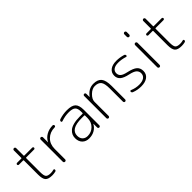

<svg xmlns="http://www.w3.org/2000/svg" viewBox="179 -1817 2893 2893"><g transform="rotate(-45 1626.0 -370.0)"><path d="M73 -460Q65 -460 59 -466Q53 -472 53 -480Q53 -488 59 -494Q65 -500 73 -500H163Q171 -500 171 -508V-666Q171 -676 178.5 -683Q186 -690 196 -690Q206 -690 213 -683Q220 -676 220 -666V-508Q220 -500 228 -500H396Q404 -500 410 -494Q416 -488 416 -480Q416 -472 410 -466Q404 -460 396 -460H228Q220 -460 220 -451V-153Q220 -77 241.5 -53.5Q263 -30 323 -30Q355 -30 385 -39Q392 -41 398.5 -36.5Q405 -32 405 -24Q405 -3 384 2Q350 10 316 10Q233 10 202 -24.5Q171 -59 171 -150V-451Q171 -460 163 -460Z M572 -25V-496Q572 -506 579 -513Q586 -520 596 -520Q606 -520 613.5 -513Q621 -506 621 -496V-390Q621 -389 622 -389Q623 -389 623 -390Q652 -450 712.5 -484.5Q773 -519 850 -520Q859 -520 865.5 -513.5Q872 -507 872 -498Q872 -489 866 -483Q860 -477 851 -477Q750 -476 686 -413Q622 -350 622 -247V-25Q622 -14 615 -7Q608 0 597 0Q586 0 579 -7Q572 -14 572 -25Z M1236 -288Q1001 -288 1001 -147Q1001 -94 1031.5 -63Q1062 -32 1113 -32Q1191 -32 1246 -86.5Q1301 -141 1301 -227V-279Q1301 -288 1292 -288ZM1104 10Q1035 10 994 -31.5Q953 -73 953 -143Q953 -180 966.5 -210.5Q980 -241 1010.5 -268Q1041 -295 1098.5 -310Q1156 -325 1236 -325H1292Q1301 -325 1301 -334V-363Q1301 -432 1270.5 -460Q1240 -488 1163 -488Q1081 -488 1001 -460Q993 -457 986 -461.5Q979 -466 979 -474Q979 -497 1001 -504Q1081 -530 1163 -530Q1266 -530 1307.5 -490.5Q1349 -451 1349 -353V-23Q1349 -13 1342.5 -6.5Q1336 0 1326 0Q1316 0 1309.5 -6.5Q1303 -13 1303 -23V-101Q1303 -102 1302 -102Q1300 -102 1300 -101Q1272 -49 1221 -19.5Q1170 10 1104 10Z M1500 -24V-497Q1500 -507 1506.5 -513.5Q1513 -520 1523 -520Q1533 -520 1539.5 -513.5Q1546 -507 1546 -497L1547 -429Q1547 -428 1548 -428L1550 -430Q1621 -530 1728 -530Q1819 -530 1859.5 -480Q1900 -430 1900 -310V-24Q1900 -14 1893 -7Q1886 0 1876 0Q1866 0 1859.5 -7Q1853 -14 1853 -24V-305Q1853 -413 1821 -451.5Q1789 -490 1718 -490Q1661 -490 1604.5 -435Q1548 -380 1548 -325V-24Q1548 -14 1541 -7Q1534 0 1524 0Q1514 0 1507 -7Q1500 -14 1500 -24Z M2209 -247Q2116 -267 2076 -301.5Q2036 -336 2036 -393Q2036 -456 2083.5 -493Q2131 -530 2216 -530Q2289 -530 2362 -508Q2382 -501 2382 -480Q2382 -472 2376 -468Q2370 -464 2363 -466Q2288 -490 2219 -490Q2154 -490 2119 -465.5Q2084 -441 2084 -397Q2084 -357 2112 -331.5Q2140 -306 2215 -290Q2316 -268 2357.5 -232Q2399 -196 2399 -132Q2399 -66 2349.5 -28Q2300 10 2211 10Q2131 10 2061 -18Q2041 -26 2041 -48Q2041 -55 2047.5 -59.5Q2054 -64 2061 -61Q2133 -30 2207 -30Q2276 -30 2313.5 -57Q2351 -84 2351 -132Q2351 -172 2321.5 -200.5Q2292 -229 2209 -247Z M2585 -25V-495Q2585 -506 2592.5 -513Q2600 -520 2610 -520Q2620 -520 2627.5 -513Q2635 -506 2635 -495V-25Q2635 -14 2627.5 -7Q2620 0 2610 0Q2600 0 2592.5 -7Q2585 -14 2585 -25ZM2585 -672V-725Q2585 -736 2592.5 -743Q2600 -750 2610 -750Q2620 -750 2627.5 -743Q2635 -736 2635 -725V-672Q2635 -662 2627.5 -654.5Q2620 -647 2610 -647Q2600 -647 2592.5 -654.5Q2585 -662 2585 -672Z M2831 -460Q2823 -460 2817 -466Q2811 -472 2811 -480Q2811 -488 2817 -494Q2823 -500 2831 -500H2921Q2929 -500 2929 -508V-666Q2929 -676 2936.5 -683Q2944 -690 2954 -690Q2964 -690 2971 -683Q2978 -676 2978 -666V-508Q2978 -500 2986 -500H3154Q3162 -500 3168 -494Q3174 -488 3174 -480Q3174 -472 3168 -466Q3162 -460 3154 -460H2986Q2978 -460 2978 -451V-153Q2978 -77 2999.5 -53.5Q3021 -30 3081 -30Q3113 -30 3143 -39Q3150 -41 3156.5 -36.5Q3163 -32 3163 -24Q3163 -3 3142 2Q3108 10 3074 10Q2991 10 2960 -24.5Q2929 -59 2929 -150V-451Q2929 -460 2921 -460Z"/></g></svg>

Font: Rounded Mplus 1c Light
Style: Regular
Weight: 300
Version: Version 1.059.20150529